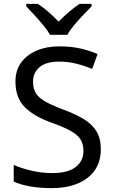

<svg xmlns="http://www.w3.org/2000/svg" viewBox="-20 -964 589 994"><path d="M502 -191Q502 -96 433 -43Q364 10 247 10Q187 10 136 1Q85 -8 51 -24V-110Q87 -94 140.5 -81Q194 -68 251 -68Q331 -68 371.5 -99Q412 -130 412 -183Q412 -218 397 -242Q382 -266 345.5 -286.5Q309 -307 244 -330Q153 -363 106.5 -411Q60 -459 60 -542Q60 -599 89 -639.5Q118 -680 169.5 -702Q221 -724 288 -724Q347 -724 396 -713Q445 -702 485 -684L457 -607Q420 -623 376.5 -634Q333 -645 286 -645Q219 -645 185 -616.5Q151 -588 151 -541Q151 -505 166 -481Q181 -457 215 -438Q249 -419 307 -397Q370 -374 413.5 -347.5Q457 -321 479.5 -284Q502 -247 502 -191ZM239 -784Q226 -807 204 -833.5Q182 -860 158 -886Q134 -912 116 -931V-944H176Q202 -927 230 -903Q258 -879 283 -852Q310 -879 338 -903Q366 -927 392 -944H454V-931Q435 -912 410.5 -886Q386 -860 363.5 -833.5Q341 -807 329 -784Z"/></svg>

Font: Noto Znamenny Musical Notation
Style: Regular
Weight: 400
Version: Version 1.003; ttfautohint (v1.8.4.7-5d5b)